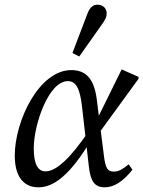

<svg xmlns="http://www.w3.org/2000/svg" viewBox="-20 -786 611 819"><path d="M144 13C206 13 278 -33 376 -201L363 -233C281 -111 220 -55 174 -55C142 -55 124 -86 124 -153C124 -256 188 -440 269 -440C302 -440 321 -413 330 -330L359 -76C366 -12 384 13 427 13C467 13 506 -13 545 -62L529 -85C505 -65 485 -54 467 -54C439 -54 430 -66 423 -124L407 -250L404 -272L393 -361C381 -455 343 -487 284 -487C147 -487 43 -271 43 -122C43 -35 79 13 144 13ZM397 -211 571 -450V-458L499 -490L391 -271L397 -211ZM289 -560 318 -545C349 -589 381 -634 412 -678C429 -702 435 -712 435 -730C435 -749 420 -766 396 -766C379 -766 364 -757 353 -728C332 -672 310 -616 289 -560Z"/></svg>

Font: Source Serif Variable
Style: Italic
Weight: 389
Italic angle: -12°
Designer: Frank Grießhammer
Foundry: Adobe Systems Incorporated
Version: Version 3.001;hotconv 1.0.111;makeotfexe 2.5.65597